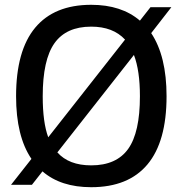

<svg xmlns="http://www.w3.org/2000/svg" viewBox="-20 -770 760 800"><path d="M111 -108Q47 -202 47 -369Q47 -559 126.5 -654.5Q206 -750 360 -750Q486 -750 563 -684L607 -740H694L610 -632Q674 -536 674 -369Q674 -180 594.5 -85Q515 10 360 10Q233 10 157 -56L113 0H26ZM360 -81Q465 -81 514 -149.5Q563 -218 563 -369Q563 -476 538 -541L219 -135Q267 -81 360 -81ZM158 -369Q158 -260 181 -198L501 -605Q451 -659 360 -659Q256 -659 207 -590Q158 -521 158 -369Z"/></svg>

Font: Encode Sans Narrow
Style: Medium
Weight: 500
Designer: Pablo Impallari, Andres Torresi
Foundry: Pablo Impallari, Andres Torresi
Version: Version 1.000; ttfautohint (v1.00) -l 8 -r 50 -G 200 -x 14 -